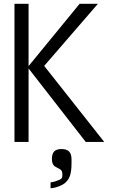

<svg xmlns="http://www.w3.org/2000/svg" viewBox="-20 -745 640 1008"><path d="M295 197.5Q302 194.5 304.8 189.5Q307.5 184.5 307.5 173Q307.5 162 305 155Q302.5 148 294.5 143Q290 140 282.5 137Q272.5 132 266.8 127.8Q261 123.5 256.8 114.5Q252.5 105.5 252.5 90Q252.5 62.5 264.5 50Q276.5 37.5 303 37.5Q330 37.5 342.8 50.5Q355.5 63.5 355.5 92V113.5Q355.5 150.5 348 175.5Q342 195.5 326 211.5Q314.5 223.5 288.5 233.5Q275.5 238.5 264 240.8Q252.5 243 245.5 243V212.5Q260.5 210.5 273.8 206Q287 201.5 295 197.5ZM130 -385.5V0H56V-725H130V-398L398 -725H494L212 -399L527 0H430Z"/></svg>

Font: JuliaMono Light
Style: Regular
Weight: 300
Monospace: yes
Designer: cormullion
Foundry: corm
Version: Version 0.054; ttfautohint (v1.8.4)